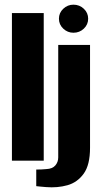

<svg xmlns="http://www.w3.org/2000/svg" viewBox="-20 -687 432 821"><path d="M31 0V-631H167V0ZM177 113Q169 112 154 111Q139 110 135 109V38Q144 38 157.5 37.5Q171 37 178 36Q204 35 216.5 20.5Q229 6 229 -14V-495H365V-55Q365 18 338 55.5Q311 93 268.5 105Q226 117 177 113ZM294 -547Q269 -547 250.5 -564.5Q232 -582 232 -607Q232 -632 250.5 -649.5Q269 -667 294 -667Q320 -667 338.5 -649.5Q357 -632 357 -607Q357 -582 338.5 -564.5Q320 -547 294 -547Z"/></svg>

Font: Alumni Sans ExtraBold
Style: Regular
Weight: 800
Designer: Robert E. Leuschke
Foundry: Robert E. Leuschke
Version: Version 1.018